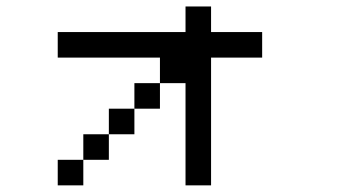

<svg xmlns="http://www.w3.org/2000/svg" viewBox="-20 -558 1040 578"><path d="M461.5 -384.6H153.8V-461.5H538.5V-538.5H615.4V-461.5H769.2V-384.6H615.4V0H538.5V-307.7H461.5ZM461.5 -307.7V-230.8H384.6V-307.7ZM384.6 -230.8V-153.8H307.7V-230.8ZM307.7 -153.8V-76.9H230.8V-153.8ZM230.8 -76.9V0H153.8V-76.9Z"/></svg>

Font: Mintsoda - Lime Green 13x16
Style: Regular
Weight: 400
Designer: Mintsoda-15
Version: Version 1.0